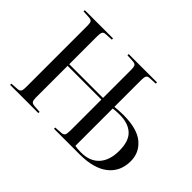

<svg xmlns="http://www.w3.org/2000/svg" viewBox="-130 -1029 1327 1327"><g transform="rotate(45 533.5 -365.0)"><path d="M59 0V-12L117 -16Q136 -18 142 -28.5Q148 -39 148 -67V-668Q148 -694 141.5 -704Q135 -714 115 -715L59 -718V-730H335V-718L277 -715Q259 -714 253 -702.5Q247 -691 247 -664V-390H577V-667Q577 -693 570.5 -703.5Q564 -714 544 -715L488 -718V-730H765V-718L706 -715Q688 -714 682 -702.5Q676 -691 676 -664V-402Q698 -404 715 -405.5Q732 -407 760 -407Q894 -407 958 -354Q1022 -301 1022 -217Q1022 -115 949 -57.5Q876 0 739 0H488V-12L546 -16Q565 -18 571 -29.5Q577 -41 577 -72V-374H247V-63Q247 -38 253.5 -28Q260 -18 279 -16L335 -12V0ZM676 -21Q699 -16 737 -16Q822 -16 868.5 -67Q915 -118 915 -212Q915 -306 869.5 -348Q824 -390 741 -390Q719 -390 704.5 -389Q690 -388 676 -386Z"/></g></svg>

Font: Display Regular
Style: Regular
Weight: 400
Designer: Latin by Veronika Burian and Jose Scaglione. Greek by Irene Vlachou. Cyrillic by Vera Evstafieva.
Foundry: TypeTogether
Version: Version 3.002